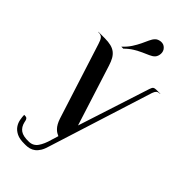

<svg xmlns="http://www.w3.org/2000/svg" viewBox="-302 -799 1022 1022"><g transform="rotate(45 209.5 -287.5)"><path d="M-22.9 -538.1H22.9Q51.3 -538.1 70.8 -533.2Q90.3 -528.3 103.8 -517.8Q117.2 -507.3 126.5 -491Q135.7 -474.6 143.1 -451.2L252 -108.9L383.3 -514.6Q388.2 -529.8 394 -533.9Q399.9 -538.1 412.1 -538.1H440.9Q442.9 -538.1 442.9 -537.1Q442.9 -536.6 440.9 -536.6Q426.8 -536.6 419.9 -530Q413.1 -523.4 408.2 -509.3L222.2 78.6Q215.3 103.5 205.3 119.9Q195.3 136.2 183.1 145.5Q170.9 154.8 157.2 158.4Q143.6 162.1 129.9 162.1H119.6Q83.5 162.6 61.8 151.9Q40 141.1 28.6 124.8Q17.1 108.4 13.4 89.1Q9.8 69.8 9.3 53.7Q16.1 53.7 21 54.2Q25.9 54.7 29.1 57.4Q32.2 60.1 34.4 65.2Q36.6 70.3 38.1 79.6Q44.9 109.9 65.7 124.3Q86.4 138.7 128.4 137.2Q159.2 136.7 177 111.8Q194.8 86.9 206.5 43.9L218.3 5.4Q210.9 2.4 202.6 -2.7Q194.3 -7.8 186.3 -16.1Q178.2 -24.4 171.1 -36.9Q164.1 -49.3 158.2 -66.9L22 -493.2Q18.6 -503.9 15.1 -512Q11.7 -520 7.1 -525.6Q2.4 -531.2 -4.6 -533.9Q-11.7 -536.6 -22.9 -536.6Q-24.4 -536.6 -24.4 -537.1Q-24.4 -538.1 -22.9 -538.1ZM248.5 -736.8Q269 -738.3 282.2 -724.1Q289.1 -717.3 292 -708.5Q294.9 -699.7 294.4 -690.7Q293.9 -681.6 290.8 -673.3Q287.6 -665 282.2 -659.2Q272 -648.9 255.4 -641.8Q238.8 -634.8 219 -625.7Q199.2 -616.7 177.2 -603.5Q155.3 -590.3 133.3 -568.4H118.2Q142.6 -590.8 157.2 -613.8Q171.9 -636.7 181.9 -657.7Q191.9 -678.7 199.5 -695.8Q207 -712.9 217.8 -723.6Q228 -734.4 248.5 -736.8Z"/></g></svg>

Font: Unique
Style: Regular
Weight: 400
Designer: Anna Pocius (aka Artmaker)
Foundry: Anna Pocius
Version: Version 1.000 2013 initial release